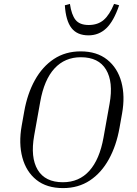

<svg xmlns="http://www.w3.org/2000/svg" viewBox="-20 -953 702 983"><path d="M605 -372 592 -299Q576 -208 537.5 -138Q499 -68 440 -29Q381 10 303 10Q219 10 166.5 -32Q114 -74 94.5 -146.5Q75 -219 91 -309L104 -382Q120 -473 158.5 -542.5Q197 -612 256 -651Q315 -690 393 -690Q476 -690 529 -647.5Q582 -605 601.5 -533Q621 -461 605 -372ZM541 -422Q561 -533 523 -596.5Q485 -660 394 -660Q312 -660 259 -602.5Q206 -545 186 -432L155 -259Q135 -147 173 -83.5Q211 -20 302 -20Q385 -20 437.5 -78.5Q490 -137 510 -249ZM434 -825Q481 -825 511 -851Q541 -877 564 -933L590 -926Q562 -844 524 -808Q486 -772 433 -772Q375 -772 346 -809.5Q317 -847 312 -926L338 -933Q346 -877 367 -851Q388 -825 434 -825Z"/></svg>

Font: Inria Serif Light
Style: Italic
Weight: 300
Italic angle: -10°
Designer: Black Foundry Team
Foundry: Black Foundry
Version: Version 1.000; ttfautohint (v1.8.3)